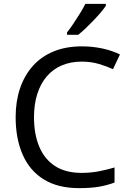

<svg xmlns="http://www.w3.org/2000/svg" viewBox="-20 -1030 672 994"><path d="M403 -711Q346 -711 300 -691.5Q254 -672 222 -634.5Q190 -597 173 -543.5Q156 -490 156 -423Q156 -335 183.5 -270Q211 -205 265.5 -170Q320 -135 402 -135Q449 -135 491 -143Q533 -151 573 -163V-85Q533 -70 490.5 -63Q448 -56 389 -56Q280 -56 207 -101Q134 -146 97.5 -229Q61 -312 61 -424Q61 -505 83.5 -572Q106 -639 149.5 -688Q193 -737 257 -763.5Q321 -790 404 -790Q459 -790 510 -779Q561 -768 601 -748L565 -672Q532 -687 491.5 -699Q451 -711 403 -711ZM528 -1000Q519 -986 502 -966Q485 -946 464.5 -924.5Q444 -903 423.5 -883.5Q403 -864 385 -850H327V-862Q342 -881 359.5 -907Q377 -933 394 -960.5Q411 -988 422 -1010H528Z"/></svg>

Font: Noto Sans Malayalam UI
Style: Regular
Weight: 400
Designer: Jelle Bosma - Monotype Design Team
Foundry: Monotype Imaging Inc.
Version: Version 2.104